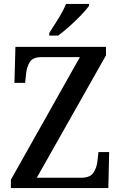

<svg xmlns="http://www.w3.org/2000/svg" viewBox="-20 -951 612 971"><path d="M35 0V-42L384 -662H188Q146 -662 130.5 -637Q115 -612 112 -578L107 -532H53L58 -714H516V-671L166 -52H389Q436 -52 453 -78Q470 -104 473 -139L478 -182H532L528 0ZM229 -784Q250 -816 275 -856.5Q300 -897 314 -931H430V-921Q418 -904 391 -875.5Q364 -847 332 -818.5Q300 -790 274 -771H229Z"/></svg>

Font: Noto Serif Georgian SemiCondensed Medium
Style: Regular
Weight: 500
Width: 4
Designer: Monotype Design Team, Akaki Razmadze
Foundry: Google LLC
Version: Version 2.003; ttfautohint (v1.8.4.7-5d5b)